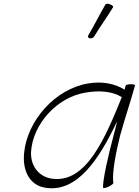

<svg xmlns="http://www.w3.org/2000/svg" viewBox="-20 -991 741 1026"><path d="M482 -794C514 -848 552 -899 584 -952C587 -956 581 -963 570 -967C559 -972 547 -972 544 -968C512 -914 486 -859 454 -806C448 -798 449 -790 457 -787C465 -784 476 -787 482 -794ZM586 -13C577 -63 600 -180 622 -267C646 -356 677 -444 701 -533C703 -538 694 -541 680 -541C666 -541 653 -538 651 -533C649 -526 648 -519 646 -512C593 -544 527 -558 451 -545C275 -516 126 -347 109 -175C99 -84 135 -2 221 12C391 41 510 -140 606 -343C600 -318 594 -292 587 -267C561 -171 527 -24 531 12C531 16 544 14 559 7C574 0 586 -9 586 -13ZM253 -37C184 -49 142 -108 146 -181C156 -328 284 -471 436 -496C509 -509 579 -504 631 -472C545 -262 442 -5 253 -37Z"/></svg>

Font: Nupuram Thin Italic
Style: Regular
Weight: 100
Designer: Santhosh Thottingal (santhosh.thottingal@gmail.com)
Foundry: SMC
Version: Version 1.000